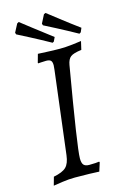

<svg xmlns="http://www.w3.org/2000/svg" viewBox="-127 -883 615 952"><g transform="rotate(-15 180.5 -407.0)"><path d="M256 -546Q186 -140 186 -85Q186 -61 194.5 -51.5Q203 -42 223 -42Q241 -42 255 -43Q269 -44 274 -45L276 -41L262 3Q249 2 212.5 1Q176 0 137 0Q107 0 72 5Q37 10 26 12L38 -31Q84 -40 102.5 -58Q121 -76 126 -118L178 -542Q180 -560 180 -565Q180 -583 173 -589.5Q166 -596 149 -596Q137 -596 124.5 -595Q112 -594 108 -594L107 -597L119 -640Q121 -640 161 -638Q201 -636 232 -636Q260 -636 295.5 -640Q331 -644 342 -646L332 -603Q291 -598 276 -586.5Q261 -575 256 -546ZM180 -770 177 -779 199 -822 208 -826Q222 -815 269 -778.5Q316 -742 361 -709L352 -688L344 -683Q292 -712 243 -737.5Q194 -763 180 -770ZM40 -761 37 -770 59 -812 68 -817Q82 -806 124.5 -773Q167 -740 221 -699L211 -678L204 -674Q152 -703 103 -728.5Q54 -754 40 -761Z"/></g></svg>

Font: Alegreya SC
Style: Italic
Weight: 400
Italic angle: -7°
Designer: Juan Pablo del Peral
Foundry: Huerta Tipografica
Version: Version 2.007; ttfautohint (v1.6)